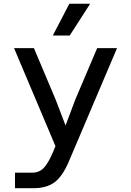

<svg xmlns="http://www.w3.org/2000/svg" viewBox="-20 -804 690 1014"><path d="M258.8 -616.2 346.2 -784.2H456.1L348.1 -616.2ZM273.9 -277.8 326.2 -141.1 377.9 -278.8 493.2 -549.8H598.1L342.8 50.8Q309.1 128.9 267.1 159.4Q225.1 189.9 157.2 189.9H59.1V107.9H149.9Q186.5 107.9 210 84Q233.4 60.1 257.8 3.9L272.9 -32.2L54.2 -549.8H159.2Z"/></svg>

Font: Azeret Mono
Style: Regular
Weight: 400
Designer: Martin Vácha
Foundry: Displaay
Version: Version 1.002